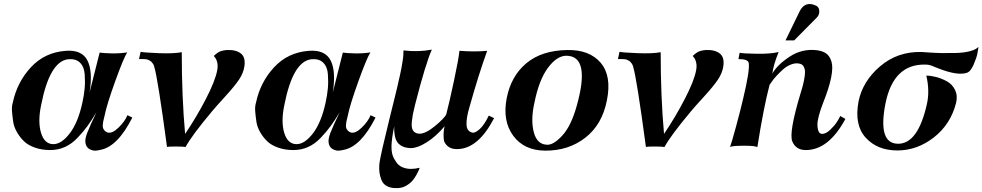

<svg xmlns="http://www.w3.org/2000/svg" viewBox="-20 -746 4989 975"><path d="M652 -149Q577 -1 490 15Q479 18 465.5 19Q452 20 436 12Q420 4 415 -15Q409 -35 422.5 -70.5Q436 -106 470 -176Q444 -133 423.5 -105Q403 -77 373.5 -46Q344 -15 309.5 0.5Q275 16 235 16Q192 16 157 3.5Q122 -9 101.5 -29Q81 -49 66 -75Q51 -101 47 -128Q43 -155 41 -180.5Q39 -206 45 -225Q67 -329 137 -404.5Q207 -480 314 -488Q396 -494 424 -439Q452 -384 435 -277L486 -479Q503 -476 546 -475Q589 -474 626 -480Q607 -450 564.5 -332Q522 -214 511 -158Q511 -157 508 -145.5Q505 -134 504 -128.5Q503 -123 502 -112Q501 -101 503.5 -95Q506 -89 511.5 -82.5Q517 -76 527 -73Q550 -67 582 -98Q614 -129 627 -161ZM398 -223Q407 -264 410 -298Q413 -332 410 -370Q407 -408 385.5 -428.5Q364 -449 325 -445Q232 -433 189 -213Q171 -128 188.5 -71Q206 -14 251 -14Q292 -14 334 -68.5Q376 -123 398 -223Z M1221 -409Q1216 -375 1194 -342Q1172 -309 1124 -256.5Q1076 -204 1057 -181Q953 -57 922 1Q913 -2 875 -2Q837 -2 828 0Q781 -351 763 -408Q761 -416 757 -422Q753 -428 749 -432Q745 -436 739 -439Q733 -442 729 -443.5Q725 -445 717 -445.5Q709 -446 706.5 -446Q704 -446 695.5 -446Q687 -446 686 -446L694 -483Q710 -479 786 -476Q862 -473 903 -481Q903 -254 920 -66Q977 -150 1025 -242.5Q1073 -335 1083 -389Q1086 -404 1085 -416Q1084 -428 1081 -436.5Q1078 -445 1074.5 -450.5Q1071 -456 1068 -459L1066 -462L1069 -465Q1072 -468 1077 -472Q1082 -476 1089 -480.5Q1096 -485 1107.5 -488Q1119 -491 1132 -492Q1178 -494 1203 -474.5Q1228 -455 1221 -409Z M1887 -149Q1812 -1 1725 15Q1714 18 1700.5 19Q1687 20 1671 12Q1655 4 1650 -15Q1644 -35 1657.5 -70.5Q1671 -106 1705 -176Q1679 -133 1658.5 -105Q1638 -77 1608.5 -46Q1579 -15 1544.5 0.5Q1510 16 1470 16Q1427 16 1392 3.5Q1357 -9 1336.5 -29Q1316 -49 1301 -75Q1286 -101 1282 -128Q1278 -155 1276 -180.5Q1274 -206 1280 -225Q1302 -329 1372 -404.5Q1442 -480 1549 -488Q1631 -494 1659 -439Q1687 -384 1670 -277L1721 -479Q1738 -476 1781 -475Q1824 -474 1861 -480Q1842 -450 1799.5 -332Q1757 -214 1746 -158Q1746 -157 1743 -145.5Q1740 -134 1739 -128.5Q1738 -123 1737 -112Q1736 -101 1738.5 -95Q1741 -89 1746.5 -82.5Q1752 -76 1762 -73Q1785 -67 1817 -98Q1849 -129 1862 -161ZM1633 -223Q1642 -264 1645 -298Q1648 -332 1645 -370Q1642 -408 1620.5 -428.5Q1599 -449 1560 -445Q1467 -433 1424 -213Q1406 -128 1423.5 -71Q1441 -14 1486 -14Q1527 -14 1569 -68.5Q1611 -123 1633 -223Z M2489 -146Q2410 7 2306 11Q2254 14 2235 -29Q2232 -46 2232.5 -63Q2233 -80 2235 -92L2238 -105Q2194 -53 2147 -23.5Q2100 6 2068 6Q2026 6 2003 -17.5Q1980 -41 1982 -105Q1969 -43 1968 -4.5Q1967 34 1980.5 58.5Q1994 83 2005 92Q2016 101 2028 105Q2062 118 2111 106Q2110 110 2107.5 116.5Q2105 123 2095.5 140.5Q2086 158 2074.5 171.5Q2063 185 2043.5 196.5Q2024 208 2002 209Q1968 211 1946.5 200Q1925 189 1917 168Q1909 147 1907 130Q1905 113 1906 92Q1908 68 1923 2.5Q1938 -63 1959.5 -149.5Q1981 -236 1987 -261Q1990 -272 1996 -298Q2002 -324 2004.5 -335.5Q2007 -347 2012 -368.5Q2017 -390 2019 -403Q2021 -416 2024 -433Q2027 -450 2028 -463.5Q2029 -477 2029 -490Q2104 -481 2173 -494Q2142 -426 2088 -215Q2080 -183 2077 -167.5Q2074 -152 2071.5 -130Q2069 -108 2072.5 -95Q2076 -82 2085 -75Q2114 -54 2165 -88Q2191 -106 2211 -125Q2231 -144 2239 -154L2246 -165Q2261 -222 2285.5 -336.5Q2310 -451 2313 -488Q2391 -482 2454 -488Q2411 -370 2364 -202Q2348 -149 2349 -114.5Q2350 -80 2377 -73Q2391 -68 2415.5 -90Q2440 -112 2462 -159Z M3062 -237Q3038 -113 2952 -46.5Q2866 20 2748 19Q2641 18 2586 -57Q2531 -132 2553 -247Q2575 -360 2653 -425Q2731 -490 2861 -492Q2973 -494 3030 -427.5Q3087 -361 3062 -237ZM2908 -206Q2981 -463 2855 -463Q2807 -462 2762 -401Q2717 -340 2694 -225Q2674 -137 2691 -73.5Q2708 -10 2762 -11Q2794 -12 2837 -59.5Q2880 -107 2908 -206Z M3653 -409Q3648 -375 3626 -342Q3604 -309 3556 -256.5Q3508 -204 3489 -181Q3385 -57 3354 1Q3345 -2 3307 -2Q3269 -2 3260 0Q3213 -351 3195 -408Q3193 -416 3189 -422Q3185 -428 3181 -432Q3177 -436 3171 -439Q3165 -442 3161 -443.5Q3157 -445 3149 -445.5Q3141 -446 3138.5 -446Q3136 -446 3127.5 -446Q3119 -446 3118 -446L3126 -483Q3142 -479 3218 -476Q3294 -473 3335 -481Q3335 -254 3352 -66Q3409 -150 3457 -242.5Q3505 -335 3515 -389Q3518 -404 3517 -416Q3516 -428 3513 -436.5Q3510 -445 3506.5 -450.5Q3503 -456 3500 -459L3498 -462L3501 -465Q3504 -468 3509 -472Q3514 -476 3521 -480.5Q3528 -485 3539.5 -488Q3551 -491 3564 -492Q3610 -494 3635 -474.5Q3660 -455 3653 -409Z M4126 -655 4013 -541H3969L4041 -689Q4067 -740 4118 -720Q4140 -712 4140.5 -690Q4141 -668 4126 -655ZM4273 -142Q4188 16 4072 16Q4021 16 4003 -29Q3986 -75 4045 -271Q4057 -308 4062.5 -336Q4068 -364 4068 -379Q4068 -394 4063.5 -403.5Q4059 -413 4054.5 -416.5Q4050 -420 4043 -422Q4023 -428 3999.5 -419.5Q3976 -411 3957 -394Q3938 -377 3922 -359.5Q3906 -342 3897 -328L3888 -315Q3858 -202 3826 1Q3814 -6 3758.5 -6Q3703 -6 3687 0Q3694 -16 3718 -104.5Q3742 -193 3754 -246Q3789 -392 3782 -427Q3778 -446 3730 -446L3736 -478Q3753 -474 3824 -473Q3895 -472 3934 -482Q3907 -415 3902 -372Q3926 -416 3989.5 -458Q4053 -500 4128 -491Q4158 -487 4176 -474Q4194 -461 4202.5 -432.5Q4211 -404 4200.5 -351.5Q4190 -299 4160 -224Q4146 -188 4138.5 -159.5Q4131 -131 4131 -114Q4131 -97 4134.5 -85.5Q4138 -74 4143.5 -70Q4149 -66 4155 -66Q4174 -66 4196 -87Q4218 -108 4229.5 -126Q4241 -144 4247 -157Z M4949 -508Q4947 -495 4943.5 -475Q4940 -455 4924.5 -418.5Q4909 -382 4889 -376Q4842 -361 4747 -398Q4739 -401 4729 -405Q4719 -409 4713.5 -411.5Q4708 -414 4699 -416Q4690 -418 4679 -418Q4516 -422 4476 -218Q4437 -16 4541 -16Q4642 -16 4687 -218Q4702 -285 4684 -362Q4706 -362 4733.5 -355Q4761 -348 4788.5 -333Q4816 -318 4830 -289Q4844 -260 4835 -223Q4807 -114 4722 -48Q4637 18 4537 18Q4435 18 4376 -47Q4317 -112 4340 -232Q4361 -334 4449.5 -409.5Q4538 -485 4660 -482Q4662 -482 4697 -479.5Q4732 -477 4763.5 -476.5Q4795 -476 4835 -477Q4875 -478 4905.5 -486Q4936 -494 4949 -508Z"/></svg>

Font: GFS Artemisia
Style: Bold Italic
Weight: 700
Italic angle: -12°
Designer: Designed by Takis Katsoulidis and George D. Matthiopoulos.
Foundry: Designed by Takis Katsoulidis and George D. Matthiopoulos.
Version: Version 1.0